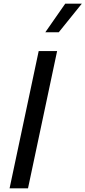

<svg xmlns="http://www.w3.org/2000/svg" viewBox="-20 -1022 464 1042"><path d="M226 -847H299L424 -1002H334ZM32 0H132L290 -745H190Z"/></svg>

Font: Plus Jakarta Text
Style: Italic
Weight: 400
Italic angle: -12°
Designer: Gumpita Rahayu
Foundry: Tokotype Studio
Version: Version 1.000;hotconv 1.0.109;makeotfexe 2.5.65596